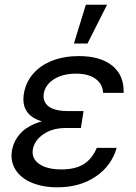

<svg xmlns="http://www.w3.org/2000/svg" viewBox="-20 -793 584 823"><path d="M329.5 -261.4H329.2L326.7 -244.3H261.4Q205.3 -244.3 166.4 -217.9Q127.5 -191.4 120.7 -152Q114.7 -113.6 148.1 -90.2Q181.5 -66.8 242.9 -66.8Q302.2 -66.8 338.4 -89.1Q374.6 -111.5 394.9 -159.1H480.1Q457.7 -81.7 389.9 -35.9Q322.1 9.9 225.9 9.9Q163.4 9.9 116.3 -9.8Q69.2 -29.5 46.5 -65.5Q23.8 -101.6 31.2 -147.7Q33.7 -162.3 38.9 -175.8Q44 -189.3 54 -204.2Q63.9 -219.1 77.8 -231.4Q91.6 -243.6 112.7 -254.8Q133.9 -266 159.8 -272.7Q67.5 -300.1 82.4 -392Q90.9 -441.8 123.2 -478.2Q155.5 -514.6 205.8 -533.6Q256 -552.6 318.2 -552.6Q411.2 -552.6 461.8 -511Q512.4 -469.5 509.9 -394.9H421.9Q420.1 -432.9 389.6 -455.1Q359 -477.3 305.4 -477.3Q249.3 -477.3 211.8 -453.8Q174.4 -430.4 167.6 -392Q162.3 -356.9 188.6 -336.8Q214.8 -316.8 272.7 -316.8H338.1ZM296.9 -606.5 348 -772.7H438.9L355.1 -606.5Z"/></svg>

Font: Karasuma Gothic
Style: Italic
Weight: 400
Italic angle: -9.39999°
Designer: Rasmus Andersson / Ryoko Nishizuka
Foundry: Genbu
Version: Version 1.00